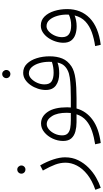

<svg xmlns="http://www.w3.org/2000/svg" viewBox="379 -1120 956 1785"><g transform="rotate(-90 857.5 -228.0)"><path d="M174 -470Q157 -470 146 -481Q135 -492 135 -508Q135 -523 146 -534.5Q157 -546 174 -546Q189 -546 200 -534.5Q211 -523 211 -508Q211 -492 200 -481Q189 -470 174 -470Z M4 230 -15 180Q71 150 127 105.5Q183 61 210 8.5Q237 -44 237 -97Q237 -146 219 -194Q201 -242 164 -308L212 -333Q248 -270 267.5 -210Q287 -150 287 -102Q287 -34 260 20.5Q233 75 190.5 117Q148 159 98.5 187Q49 215 4 230Z M420 230 408 178Q474 168 530.5 149Q587 130 628 95.5Q669 61 687 5H612Q568 5 528 -5.5Q488 -16 463.5 -43Q439 -70 439 -119Q439 -170 461 -217Q483 -264 520 -294.5Q557 -325 601 -325Q667 -325 709.5 -263Q752 -201 752 -82Q752 -65 750 -48H844Q857 -48 863 -40.5Q869 -33 869 -23Q869 -13 860 -4Q851 5 837 5H741Q716 96 635.5 154.5Q555 213 420 230ZM631 -48H699Q701 -66 701 -86Q701 -174 670 -223Q639 -272 596 -272Q570 -272 546 -251.5Q522 -231 506.5 -198Q491 -165 491 -128Q491 -94 509.5 -76.5Q528 -59 559.5 -53.5Q591 -48 631 -48Z M1062 -610Q1045 -610 1034 -621Q1023 -632 1023 -648Q1023 -663 1034 -674.5Q1045 -686 1062 -686Q1077 -686 1088 -674.5Q1099 -663 1099 -648Q1099 -632 1088 -621Q1077 -610 1062 -610Z M837 5 844 -48Q892 -48 940 -50Q988 -52 1028.5 -58Q1069 -64 1094 -77Q1120 -89 1139.5 -110.5Q1159 -132 1168 -172Q1145 -163 1119 -159.5Q1093 -156 1067 -156Q998 -156 955.5 -186.5Q913 -217 913 -281Q913 -317 925 -354Q937 -391 958.5 -422Q980 -453 1009 -472Q1038 -491 1073 -491Q1123 -491 1157 -456Q1191 -421 1208.5 -365Q1226 -309 1226 -245Q1226 -178 1205.5 -127.5Q1185 -77 1132 -42Q1091 -15 1017 -5Q943 5 837 5ZM965 -293Q965 -244 994 -226Q1023 -208 1073 -208Q1128 -208 1174 -224Q1175 -237 1175 -251Q1175 -297 1162.5 -340Q1150 -383 1126 -410.5Q1102 -438 1067 -438Q1041 -438 1017.5 -415.5Q994 -393 979.5 -360Q965 -327 965 -293Z M1333 230 1321 178Q1391 168 1449.5 147Q1508 126 1549 88Q1590 50 1606 -13Q1585 -4 1559 1Q1533 6 1505 6Q1463 6 1428 -6Q1393 -18 1372.5 -45Q1352 -72 1352 -117Q1352 -153 1364 -190Q1376 -227 1397.5 -258Q1419 -289 1448 -308Q1477 -327 1512 -327Q1562 -327 1596 -292.5Q1630 -258 1647.5 -202Q1665 -146 1665 -82Q1665 46 1581.5 127.5Q1498 209 1333 230ZM1404 -129Q1404 -85 1432 -65Q1460 -45 1514 -45Q1542 -45 1568 -51Q1594 -57 1613 -66Q1614 -76 1614 -86Q1614 -132 1601.5 -175Q1589 -218 1565 -246Q1541 -274 1506 -274Q1480 -274 1456.5 -252Q1433 -230 1418.5 -197Q1404 -164 1404 -129Z"/></g></svg>

Font: Noto Sans Arabic Light
Style: Regular
Weight: 300
Designer: Monotype Design Team, Nadine Chahine, Nizar Qandah and Khaled Hosny
Foundry: Monotype Imaging Inc.
Version: Version 2.012; ttfautohint (v1.8.4.7-5d5b)